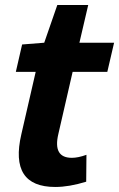

<svg xmlns="http://www.w3.org/2000/svg" viewBox="-20 -730 474 764"><path d="M65 -196 122 -444H43L68 -553L156 -560L208 -710H331L296 -560H434L407 -444H269L212 -196Q190 -102 266 -102Q291 -102 324 -114L323 -7Q255 14 200 14Q16 14 65 -196Z"/></svg>

Font: KaiGen Gothic CN Bold
Style: Bold
Weight: 700
Designer: Ryoko NISHIZUKA  (kana & ideographs); Paul D. Hunt (Latin, Greek & Cyrillic); Wenlong ZHANG  (bopomofo); Sandoll Communi
Foundry: Adobe Systems Incorporated
Version: Version 1.002.20150501